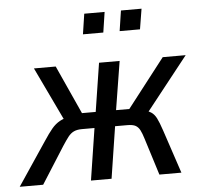

<svg xmlns="http://www.w3.org/2000/svg" viewBox="-82 -755 846 808"><g transform="rotate(-5 341.0 -351.0)"><path d="M-31 0 91 -182Q112 -214 127.5 -232.5Q143 -251 162 -261.5Q181 -272 211 -277L186 -252L72 -491H164L257 -286H315L347 -491H434L401 -286H457L616 -491H713L524 -252L511 -277Q535 -271 548 -262.5Q561 -254 570 -236.5Q579 -219 591 -183L652 0H559L510 -156Q503 -179 496 -192.5Q489 -206 477.5 -212.5Q466 -219 442 -219H391L357 0H270L304 -219H251Q230 -219 216.5 -212.5Q203 -206 192.5 -192.5Q182 -179 167 -156L68 0ZM445 -616 458 -702H545L531 -616ZM290 -616 303 -702H389L376 -616Z"/></g></svg>

Font: Nunito Sans 10pt Condensed Medium
Style: Italic
Weight: 500
Width: 3
Italic angle: -9°
Designer: Vernon Adams
Foundry: Vernon Adams
Version: Version 3.101;gftools[0.9.27]